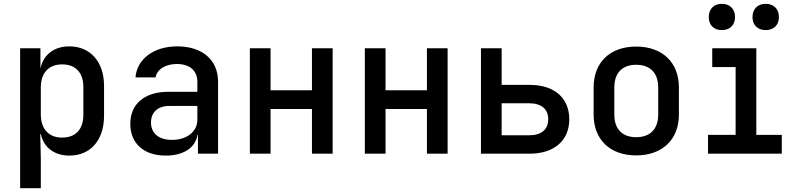

<svg xmlns="http://www.w3.org/2000/svg" viewBox="-20 -802 4240 1002"><path d="M342 -560C263 -560 208 -518 192 -448H191V-550H85V180H193V23L190 -102H193C208 -32 264 10 342 10C452 10 523 -70 523 -198V-353C523 -480 451 -560 342 -560ZM415 -203C415 -126 374 -84 304 -84C235 -84 193 -128 193 -205V-346C193 -422 235 -466 304 -466C374 -466 415 -424 415 -347Z M905 -560C783 -560 695 -495 687 -398H792C799 -440 843 -468 903 -468C970 -468 1010 -434 1010 -374V-323H859C736 -323 660 -261 660 -156C660 -53 731 10 845 10C938 10 1000 -31 1011 -99H1013V0H1118V-376C1118 -489 1036 -560 905 -560ZM877 -72C809 -72 768 -106 768 -163C768 -216 804 -249 862 -249H1010V-177C1010 -115 955 -72 877 -72Z M1392 0V-233H1608V0H1716V-550H1608V-331H1392V-550H1284V0Z M1992 0V-233H2208V0H2316V-550H2208V-331H1992V-550H1884V0Z M2745 0C2872 0 2951 -69 2951 -179C2951 -291 2873 -359 2745 -359H2598V-550H2490V0ZM2598 -263H2742C2805 -263 2841 -233 2841 -180C2841 -126 2805 -96 2742 -96H2598Z M3300 9C3437 9 3523 -74 3523 -204V-346C3523 -476 3437 -559 3300 -559C3163 -559 3078 -476 3078 -346V-204C3078 -74 3163 9 3300 9ZM3300 -86C3228 -86 3186 -128 3186 -204V-346C3186 -422 3228 -464 3300 -464C3372 -464 3415 -422 3415 -346V-204C3415 -128 3372 -86 3300 -86Z M3747 -645C3789 -645 3816 -671 3816 -713C3816 -755 3789 -782 3747 -782C3705 -782 3679 -755 3679 -713C3679 -671 3705 -645 3747 -645ZM3976 -645C4018 -645 4045 -671 4045 -713C4045 -755 4018 -782 3976 -782C3934 -782 3907 -755 3907 -713C3907 -671 3934 -645 3976 -645ZM4060 0V-98H3927V-550H3697V-452H3819V-98H3675V0Z"/></svg>

Font: Tekne LDO SemiBold
Style: Regular
Weight: 600
Monospace: yes
Designer: Alessio Laiso, Mario Rullo, Paolo Rosset
Foundry: Alessio Laiso
Version: Version 1.000;hotconv 1.0.109;makeotfexe 2.5.65596